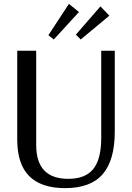

<svg xmlns="http://www.w3.org/2000/svg" viewBox="-20 -962 682 992"><path d="M317 10Q193 10 131 -52Q69 -114 69 -241V-700H167V-213Q167 -125 208.5 -81.5Q250 -38 333 -38Q421 -38 462 -89Q503 -140 503 -249V-700H573V-283Q573 -134 510.5 -62Q448 10 317 10ZM397 -758 372 -783 499 -929 545 -881ZM258 -758 230 -780 336 -942 388 -900Z"/></svg>

Font: Sutasoma
Style: Regular
Weight: 400
Designer: Izhar Fathurrohim, Akbar Rohmanto, Arusyal Khofiqoini
Foundry: Kiwari Kolektiv
Version: Version 1.102